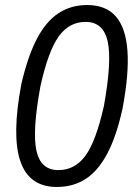

<svg xmlns="http://www.w3.org/2000/svg" viewBox="-20 -734 538 763"><path d="M206 9Q96 9 61 -93Q26 -195 65 -401Q91 -512 127 -580.5Q163 -649 212.5 -681.5Q262 -714 326 -714Q401 -714 440.5 -668.5Q480 -623 486.5 -532Q493 -441 467 -303Q443 -193 406.5 -124Q370 -55 320.5 -23Q271 9 206 9ZM212 -58Q277 -58 319 -114.5Q361 -171 393 -313Q425 -491 408 -569Q391 -647 320 -647Q255 -647 213.5 -589.5Q172 -532 141 -393Q108 -215 124.5 -136.5Q141 -58 212 -58Z"/></svg>

Font: Nunito Sans 10pt Condensed
Style: Italic
Weight: 400
Width: 3
Italic angle: -9°
Designer: Vernon Adams
Foundry: Vernon Adams
Version: Version 3.101;gftools[0.9.27]